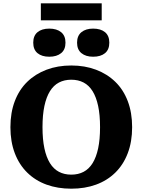

<svg xmlns="http://www.w3.org/2000/svg" viewBox="-20 -1124 862 1161"><path d="M411 17Q329 17 261.5 -7.5Q194 -32 145 -80Q96 -128 69.5 -197.5Q43 -267 43 -355Q43 -443 69.5 -512.5Q96 -582 145 -629.5Q194 -677 261.5 -702.5Q329 -728 411 -728Q493 -728 560.5 -702.5Q628 -677 677 -629.5Q726 -582 752.5 -512.5Q779 -443 779 -355Q779 -267 752.5 -197.5Q726 -128 677 -80Q628 -32 560.5 -7.5Q493 17 411 17ZM411 -68Q453 -68 485.5 -85Q518 -102 540 -137.5Q562 -173 573.5 -227Q585 -281 585 -355Q585 -429 573.5 -483Q562 -537 540 -572.5Q518 -608 485.5 -625Q453 -642 411 -642Q369 -642 336.5 -625Q304 -608 282 -572.5Q260 -537 248.5 -483Q237 -429 237 -355Q237 -281 248.5 -227Q260 -173 282 -137.5Q304 -102 336.5 -85Q369 -68 411 -68ZM376 -866Q376 -824 349.5 -802.5Q323 -781 278 -781Q233 -781 207 -802.5Q181 -824 181 -866Q181 -908 207 -929.5Q233 -951 278 -951Q323 -951 349.5 -929.5Q376 -908 376 -866ZM641 -866Q641 -824 615 -802.5Q589 -781 543 -781Q499 -781 472.5 -802.5Q446 -824 446 -866Q446 -908 472.5 -929.5Q499 -951 543 -951Q589 -951 615 -929.5Q641 -908 641 -866ZM227 -1104H595V-1001H227Z"/></svg>

Font: Roboto Serif
Style: Bold
Weight: 700
Designer: Greg Gazdowicz
Foundry: Commercial Type
Version: Version 1.008